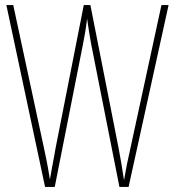

<svg xmlns="http://www.w3.org/2000/svg" viewBox="-20 -734 687 754"><path d="M642 -714 485 0H449L338 -561Q333 -588 330 -607.5Q327 -627 322 -661Q318 -627 314.5 -607.5Q311 -588 306 -561L195 0H157L5 -714H32L153 -151Q163 -105 168.5 -74Q174 -43 176 -29Q180 -52 184.5 -77Q189 -102 193 -122.5Q197 -143 198 -151L309 -714H335L446 -151Q453 -115 457 -89.5Q461 -64 467 -26Q473 -61 479 -91Q485 -121 492 -151L614 -714Z"/></svg>

Font: Noto Sans Hebrew ExtraCondensed Thin
Style: Regular
Weight: 100
Width: 2
Designer: Monotype Design Team
Foundry: Monotype Imaging Inc.
Version: Version 2.004; ttfautohint (v1.8.4.7-5d5b)